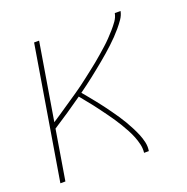

<svg xmlns="http://www.w3.org/2000/svg" viewBox="-101 -625 702 720"><g transform="rotate(-20 250.0 -265.0)"><path d="M21 0 109 -530H129L78 -223Q92 -232 106 -241.5Q120 -251 134 -260.5Q148 -270 162 -279.5Q176 -289 190 -298.5Q204 -308 217.5 -318Q231 -328 244.5 -338.5Q258 -349 271.5 -359.5Q285 -370 298 -380.5Q311 -391 324 -402.5Q337 -414 349.5 -425Q362 -436 374 -448.5Q386 -461 397 -473.5Q408 -486 418 -500Q428 -514 431 -530H454Q451 -514 441 -499.5Q431 -485 420 -472Q409 -459 397 -446.5Q385 -434 372.5 -422.5Q360 -411 347 -399.5Q334 -388 320.5 -377Q307 -366 293.5 -355Q280 -344 266.5 -333.5Q253 -323 239 -312.5Q225 -302 211 -292Q222 -279 232.5 -266Q243 -253 253.5 -240Q264 -227 274 -213.5Q284 -200 294 -186Q304 -172 313.5 -158Q323 -144 331.5 -129.5Q340 -115 348 -99.5Q356 -84 362.5 -68.5Q369 -53 373 -35.5Q377 -18 374 0H355Q357 -17 353 -34Q349 -51 343 -66Q337 -81 329 -96Q321 -111 312.5 -125Q304 -139 295 -152.5Q286 -166 276.5 -179Q267 -192 257.5 -205Q248 -218 238 -231Q228 -244 217.5 -256.5Q207 -269 197 -282Q166 -260 135.5 -239.5Q105 -219 74 -199L41 0Z"/></g></svg>

Font: Iosevka Curly Slab ThObl
Style: Regular
Weight: 100
Italic angle: -9°
Monospace: yes
Designer: Belleve Invis
Foundry: Belleve Invis
Version: Version 11.0.0; ttfautohint (v1.8.3)